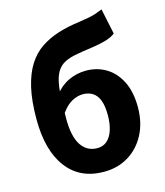

<svg xmlns="http://www.w3.org/2000/svg" viewBox="-123 -925 884 1031"><g transform="rotate(-15 319.0 -409.0)"><path d="M328 14Q194 14 121.5 -82.5Q49 -179 49 -352Q49 -455 66 -527.5Q83 -600 114 -648.5Q145 -697 189 -726.5Q233 -756 287.5 -773Q342 -790 405 -798Q439 -803 462 -807.5Q485 -812 503.5 -818.5Q522 -825 539 -832L569 -690Q548 -673 512 -663Q476 -653 439 -648Q378 -640 336.5 -631.5Q295 -623 269 -605.5Q243 -588 228.5 -554.5Q214 -521 209 -462.5Q204 -404 204 -314Q204 -215 236 -166.5Q268 -118 326 -118Q358 -118 380 -137.5Q402 -157 413.5 -192.5Q425 -228 425 -275Q425 -326 413 -357.5Q401 -389 378 -403.5Q355 -418 324 -418Q294 -418 263 -401.5Q232 -385 203 -344L196 -448Q227 -491 273.5 -513.5Q320 -536 373 -536Q433 -536 482.5 -507Q532 -478 562 -419.5Q592 -361 592 -275Q592 -189 557.5 -123.5Q523 -58 463.5 -22Q404 14 328 14Z"/></g></svg>

Font: Noto Sans JP ExtraBold
Style: Regular
Weight: 800
Designer: Ryoko NISHIZUKA  (kana, bopomofo & ideographs); Paul D. Hunt (Latin, Greek & Cyrillic); Sandoll Communications , Soo-you
Foundry: Adobe
Version: Version 2.004-H2;hotconv 1.0.118;makeotfexe 2.5.65603